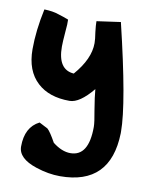

<svg xmlns="http://www.w3.org/2000/svg" viewBox="-69 -483 516 665"><g transform="rotate(10 189.0 -150.0)"><path d="M369.1 -50.8Q364.3 131.8 187.5 131.8Q146.5 131.8 102.5 117.2Q37.1 95.7 37.1 53.7Q37.1 -14.6 85.9 -39.1Q113.3 -25.4 116.2 -23.4Q127 -13.7 146.5 21.5Q178.7 46.9 209 46.9Q273.4 46.9 273.4 -56.6Q273.4 -72.3 265.6 -114.3Q257.8 -161.1 255.9 -186.5Q210 -130.9 174.8 -130.9Q102.5 -130.9 61.5 -168.9Q17.6 -209 17.6 -285.2Q17.6 -350.6 34.2 -427.7Q64.5 -426.8 84 -419.9Q103.5 -414.1 121.1 -407.2Q122.1 -394.5 119.1 -363.3Q116.2 -328.1 116.2 -311.5Q116.2 -230.5 172.9 -226.6Q225.6 -287.1 225.6 -342.8Q225.6 -356.4 221.7 -380.9Q218.8 -405.3 218.8 -418.9Q239.3 -421.9 302.7 -430.7Q369.1 -155.3 369.1 -56.6Q369.1 -53.7 369.1 -50.8Z"/></g></svg>

Font: Lazy Dog
Style: Regular
Weight: 400
Version: July 2001 - Freeware